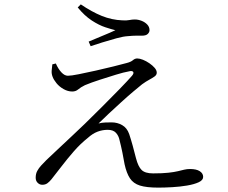

<svg xmlns="http://www.w3.org/2000/svg" viewBox="-20 -829 1040 877"><path d="M703 28Q649 28 619 18.5Q589 9 573.5 -14.5Q558 -38 549 -79Q545 -103 539 -132.5Q533 -162 526 -189Q522 -209 509.5 -222.5Q497 -236 472 -236Q448 -236 425.5 -227.5Q403 -219 381 -199Q347 -172 317 -137.5Q287 -103 261 -69Q235 -35 215 -10Q206 1 196.5 8Q187 15 173 15Q161 15 152 6Q143 -3 143 -17Q143 -35 150 -48Q157 -61 168 -73Q179 -85 192 -98Q213 -118 244.5 -147.5Q276 -177 309 -208Q342 -239 368 -264Q406 -301 447.5 -342.5Q489 -384 525.5 -421.5Q562 -459 583 -483Q593 -495 588 -501Q583 -507 569 -503Q546 -499 510 -488Q474 -477 435.5 -464.5Q397 -452 368 -440Q348 -430 337 -420.5Q326 -411 310 -411Q290 -411 270.5 -422Q251 -433 238 -449Q225 -465 220 -479Q215 -492 216 -506Q217 -520 219 -535L235 -539Q246 -514 260.5 -498.5Q275 -483 290 -483Q305 -483 340 -490Q375 -497 417.5 -506.5Q460 -516 498 -525.5Q536 -535 558 -541Q578 -546 587 -554Q596 -562 607 -562Q618 -562 633 -556Q648 -550 662.5 -540Q677 -530 686.5 -519Q696 -508 696 -497Q696 -487 686.5 -480Q677 -473 662 -465Q647 -457 629 -444Q614 -432 588.5 -410.5Q563 -389 534 -362.5Q505 -336 477.5 -310.5Q450 -285 430 -265Q445 -269 461.5 -269.5Q478 -270 490 -270Q516 -270 538 -257.5Q560 -245 570 -217Q578 -193 586 -164Q594 -135 601 -107Q611 -68 627 -52.5Q643 -37 679 -37Q722 -37 749 -40Q776 -43 792.5 -47Q809 -51 821.5 -54Q834 -57 848 -57Q877 -57 892.5 -47Q908 -37 908 -21Q908 -6 887.5 3.5Q867 13 834.5 18.5Q802 24 766.5 26Q731 28 703 28ZM385 -639Q415 -652 449.5 -666Q484 -680 507 -691Q490 -695 461 -704.5Q432 -714 399 -735.5Q366 -757 335 -795L349 -809Q399 -775 444.5 -756.5Q490 -738 539 -736Q560 -735 571.5 -737.5Q583 -740 596 -740Q611 -740 626.5 -734Q642 -728 652.5 -717Q663 -706 663 -691Q663 -682 655 -674Q647 -666 628 -666Q614 -666 600 -666Q586 -666 566 -664Q544 -663 511.5 -654Q479 -645 446.5 -635Q414 -625 394 -618Z"/></svg>

Font: Noto Serif SC ExtraLight
Style: Regular
Weight: 400
Version: Version 2.002-H1;hotconv 1.1.0;makeotfexe 2.6.0